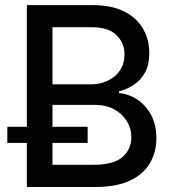

<svg xmlns="http://www.w3.org/2000/svg" viewBox="-20 -748 699 768"><path d="M87.4 0V-727.5H350.6Q427.2 -727.5 477.5 -701.7Q527.8 -675.8 552.5 -632.3Q577.1 -588.9 577.1 -535.6Q577.1 -489.3 560.3 -458.5Q543.5 -427.7 516.1 -409.4Q488.8 -391.1 456.1 -382.3V-375.5Q491.2 -373.5 525.6 -352.1Q560.1 -330.6 582.8 -291Q605.5 -251.5 605.5 -194.8Q605.5 -139.6 579.8 -95.5Q554.2 -51.3 500 -25.6Q445.8 0 360.8 0ZM189.9 -88.9H353.5Q435.5 -88.9 470.5 -120.4Q505.4 -151.9 505.4 -198.2Q505.4 -233.9 487.3 -263.4Q469.2 -293 436.5 -310.8Q403.8 -328.6 358.4 -328.6H189.9ZM189.9 -410.6H342.8Q380.9 -410.6 411.4 -425.3Q441.9 -439.9 460 -466.8Q478 -493.7 478 -530.3Q478 -576.2 445.8 -607.7Q413.6 -639.2 345.7 -639.2H189.9ZM9.3 -176.3V-240.7H330.6V-176.3Z"/></svg>

Font: Inter Cardless
Style: Regular
Weight: 400
Designer: Rasmus Andersson
Foundry: rsms
Version: Version 4.001;git-9221beed3